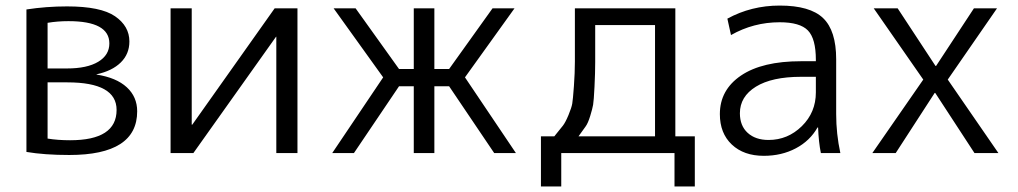

<svg xmlns="http://www.w3.org/2000/svg" viewBox="-20 -550 3658 690"><path d="M151 -52Q188 -46 232 -46Q399 -46 399 -155Q399 -254 222 -254H151ZM151 -304H221Q293 -304 333 -328Q373 -352 373 -394Q373 -474 226 -474Q187 -474 151 -468ZM473 -150Q473 7 229 7Q140 7 75 -4V-516Q146 -527 221 -527Q342 -527 393.5 -491.5Q445 -456 445 -401Q445 -356 414 -325.5Q383 -295 327 -283V-282Q398 -271 435.5 -236.5Q473 -202 473 -150Z M669 -102H671L967 -520H1049V0H973V-418H972L675 0H593V-520H669Z M1467 0V-240H1414L1252 0H1174L1357 -272L1179 -520H1258L1414 -302H1467V-520H1541V-302H1594L1750 -520H1829L1651 -272L1834 0H1756L1594 -240H1541V0Z M2059 -60H2334V-460H2119Q2119 -365 2119 -327Q2119 -289 2116.5 -238.5Q2114 -188 2111.5 -173.5Q2109 -159 2101 -133Q2093 -107 2084.5 -95.5Q2076 -84 2059 -60ZM1972 -60Q1994 -87 2003 -98.5Q2012 -110 2023 -136.5Q2034 -163 2036.5 -177.5Q2039 -192 2042.5 -240.5Q2046 -289 2046 -328.5Q2046 -368 2046 -460V-520H2407V-60H2477V120H2404V0H1997V120H1924V-60Z M2782 -530Q2891 -530 2938 -485Q2985 -440 2985 -337V-140Q2985 -69 3000 0H2930Q2922 -39 2920 -92H2918Q2891 -44 2840 -17Q2789 10 2725 10Q2653 10 2610 -30.5Q2567 -71 2567 -140Q2567 -227 2643 -278.5Q2719 -330 2859 -330H2912V-335Q2912 -411 2883.5 -440.5Q2855 -470 2782 -470Q2688 -470 2607 -424L2594 -483Q2680 -530 2782 -530ZM2639 -143Q2639 -98 2667 -72.5Q2695 -47 2742 -47Q2811 -47 2861.5 -96.5Q2912 -146 2912 -218V-274H2859Q2754 -274 2696.5 -238.5Q2639 -203 2639 -143Z M3342 -313H3344L3480 -520H3563L3386 -264L3568 0H3482L3341 -216H3339L3199 0H3115L3298 -264L3120 -520H3206Z"/></svg>

Font: Mplus 1p
Style: Regular
Weight: 400
Version: Version 1.061